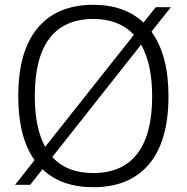

<svg xmlns="http://www.w3.org/2000/svg" viewBox="-20 -770 778 800"><path d="M124 -103Q56 -198 56 -369Q56 -557 137 -653.5Q218 -750 369 -750Q499 -750 578 -676L629 -740H692L611 -638Q646 -590 664 -523Q682 -456 682 -369Q682 -182 601 -86Q520 10 369 10Q235 10 157 -65L106 0H43ZM369 -49Q490 -49 552 -129.5Q614 -210 614 -369Q614 -503 568 -584L198 -116Q258 -49 369 -49ZM125 -369Q125 -238 168 -158L538 -625Q476 -691 369 -691Q248 -691 186.5 -610.5Q125 -530 125 -369Z"/></svg>

Font: Encode Sans Normal
Style: Light
Weight: 300
Designer: Pablo Impallari, Andres Torresi
Foundry: Pablo Impallari, Andres Torresi
Version: Version 1.000; ttfautohint (v1.00) -l 8 -r 50 -G 200 -x 14 -